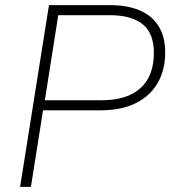

<svg xmlns="http://www.w3.org/2000/svg" viewBox="-20 -725 661 745"><path d="M58 0 170 -705H407Q474 -705 521.5 -685Q569 -665 595 -624Q621 -583 621 -521Q621 -454 592 -403.5Q563 -353 507.5 -325Q452 -297 370 -297H147L100 0ZM154 -336H374Q473 -336 525 -383Q577 -430 577 -520Q577 -596 533.5 -631Q490 -666 407 -666H206Z"/></svg>

Font: Nunito Sans 12pt ExtraLight 12pt ExtraLight
Style: Italic
Weight: 250
Italic angle: -9°
Version: Version 3.101;gftools[0.9.27]